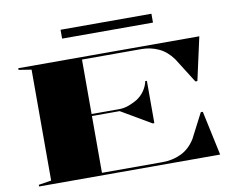

<svg xmlns="http://www.w3.org/2000/svg" viewBox="-91 -1010 1398 1132"><g transform="rotate(-10 608.0 -444.0)"><path d="M54 0V-10L130 -22V-686L54 -698V-708H1138L1081 -450H1069L975 -599Q939 -649 891 -671Q843 -693 789 -693H433V-367H597Q628 -367 656 -377.5Q684 -388 706 -401Q735 -419 754 -447Q773 -475 778 -503H788V-250H778L599 -355H433V-15H796Q857 -15 908 -39.5Q959 -64 993 -119L1069 -266H1081L1138 0ZM339 -835V-888H883V-835Z"/></g></svg>

Font: Kalnia Expanded Medium
Style: Regular
Weight: 500
Width: 7
Designer: Frida Medrano
Foundry: Frida Medrano
Version: Version 1.105